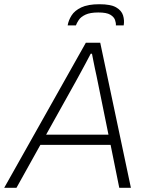

<svg xmlns="http://www.w3.org/2000/svg" viewBox="-40 -888 710 908"><path d="M-20 0 366 -686H434L579 0H524L483 -203H151L38 0ZM178 -251H473L422 -502Q420 -513 416.5 -529Q413 -545 409 -563.5Q405 -582 401.5 -600.5Q398 -619 395 -634H389Q379 -614 365 -588.5Q351 -563 338.5 -539.5Q326 -516 318 -502ZM280 -768Q284 -792 298.5 -815Q313 -838 344.5 -853Q376 -868 430 -868Q484 -868 509.5 -853Q535 -838 542 -815Q549 -792 545 -768H508Q509 -779 504 -793.5Q499 -808 481.5 -818.5Q464 -829 425 -829Q386 -829 364 -818.5Q342 -808 332.5 -793.5Q323 -779 319 -768Z"/></svg>

Font: Archivo SemiBold Thin
Style: Italic
Weight: 250
Italic angle: -10°
Version: Version 2.001